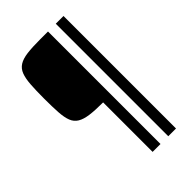

<svg xmlns="http://www.w3.org/2000/svg" viewBox="-248 -774 1004 1004"><g transform="rotate(-45 254.0 -272.0)"><path d="M256.7 144V-222Q197.8 -222 160.3 -227Q122.8 -232 100.3 -245.5Q77.8 -259 67.8 -284.5Q57.8 -310 55.1 -351.5Q52.4 -393 52.4 -454Q52.4 -515 55.4 -556.8Q58.4 -598.5 68.4 -624.5Q78.4 -650.5 100.6 -664.5Q122.8 -678.5 160.5 -683.3Q198.2 -688 256.7 -688H315V144ZM372.5 144V-688H429.7V144Z"/></g></svg>

Font: Saira Thin SemiCondensed
Style: Regular
Weight: 100
Width: 4
Version: Version 1.101